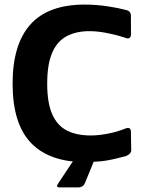

<svg xmlns="http://www.w3.org/2000/svg" viewBox="-20 -698 652 838"><path d="M349.7 9.3Q196 9.3 115.5 -74Q35 -157.3 35 -333.3Q35 -504 112.5 -591Q190 -678 349.7 -678Q401.3 -678 452.7 -670Q493.7 -664 531.3 -654Q552 -648.7 551.3 -629L551.7 -550.3Q551.7 -522.3 525 -533.7Q491.7 -544.7 458.7 -551.3Q411.7 -562 370.3 -562Q311.7 -562 270.5 -539.8Q229.3 -517.7 207.7 -467.7Q186 -417.7 186 -332.7Q186 -249 208 -199.3Q230 -149.7 272.2 -128.2Q314.3 -106.7 377 -106.7Q413.7 -106.7 459 -116.3Q491.7 -123 524.7 -136Q551.3 -147 551.3 -122.7L552.7 -42.3Q552.7 -26.7 531 -17.3Q460 2.3 421.7 5.8Q383.3 9.3 349.7 9.3ZM233.7 103 295 10.7Q307 -6.7 329.3 -6.7H374Q394 -6 388.3 9.3L350.7 101Q343 120 320 120H241.7Q220.7 120 233.7 103Z"/></svg>

Font: Vivano Light
Style: Regular
Weight: 300
Designer: Joe Prince, Josias Burgherr
Version: Version 2.064;September 19, 2022;FontCreator 14.0.0.2877 64-